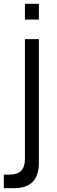

<svg xmlns="http://www.w3.org/2000/svg" viewBox="-30 -745 300 1005"><path d="M173.5 -642.5H100.5V-725H173.5ZM-10 240V169H20.5Q100.5 169 100.5 87.5V-540H173.5V106Q173.5 173.5 141.2 206.8Q109 240 42.5 240Z"/></svg>

Font: CCSD_manrope
Style: Regular
Weight: 400
Designer: Mikhail Sharanda
Foundry: Mikhail Sharanda
Version: Version 4.503